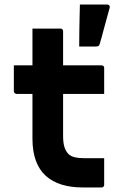

<svg xmlns="http://www.w3.org/2000/svg" viewBox="-20 -826 540 846"><path d="M41 -538H427Q433 -538 436 -535Q439 -532 439 -527Q439 -506 439 -488Q439 -470 439 -451Q439 -432 439 -412H53Q51 -412 49 -413Q47 -414 45 -415.5Q43 -417 42 -419Q41 -421 41 -423Q41 -443 41 -462Q41 -481 41 -499Q41 -517 41 -538ZM439 -129Q439 -99 439 -69.5Q439 -40 439 -11Q439 -7 436 -3.5Q433 0 428 0Q418 0 407.5 0Q397 0 386.5 0Q376 0 366 0Q356 0 345 0Q293 0 252 -12.5Q211 -25 182 -51Q153 -77 138 -118Q123 -159 123 -215Q123 -264 123 -312Q123 -360 123 -408Q123 -456 123 -504Q123 -552 123 -600Q123 -626 123 -650.5Q123 -675 123 -700Q154 -700 185.5 -700Q217 -700 247 -700Q250 -700 252.5 -698.5Q255 -697 256.5 -694.5Q258 -692 258 -689Q258 -631 258 -573.5Q258 -516 258 -458Q258 -400 258 -342.5Q258 -285 258 -227Q258 -197 264 -178Q270 -159 282 -147Q293 -137 309.5 -133Q326 -129 350 -129Q363 -129 375.5 -129Q388 -129 401 -129Q414 -129 427 -129ZM452 -806Q459 -806 462 -801.5Q465 -797 463 -791Q454 -756 447.5 -734.5Q441 -713 435.5 -690.5Q430 -668 419 -631Q418 -627 414.5 -624Q411 -621 403 -621Q385 -621 369.5 -621Q354 -621 329 -621Q329 -659 329.5 -686Q330 -713 330.5 -740Q331 -767 332 -806Q361 -806 390 -806Q419 -806 452 -806Z"/></svg>

Font: Recursive
Style: Bold
Weight: 700
Version: Version 1.085